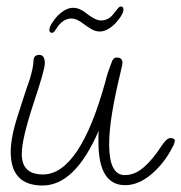

<svg xmlns="http://www.w3.org/2000/svg" viewBox="-20 -565 558 591"><path d="M111 6Q13 6 13 -97Q13 -143 35 -210Q44 -238 53 -266Q62 -294 72 -322Q83 -360 83 -377Q83 -396 101 -396Q118 -396 118 -370Q118 -350 82 -243Q47 -136 47 -91Q47 -28 112 -28Q226 -28 305 -316Q310 -339 326 -379Q331 -388 339 -388Q357 -388 357 -371Q357 -368 351 -342Q334 -272 325 -217Q316 -162 316 -121Q316 -26 364 -26Q395 -26 423 -50.5Q451 -75 478 -117Q484 -126 491 -133Q498 -140 504 -140Q518 -140 518 -132Q518 -129 516 -122.5Q514 -116 512 -114Q487 -64 447 -29.5Q407 5 365 5Q283 5 283 -128Q283 -136 283 -145Q283 -154 284 -163Q211 6 111 6ZM140 -464Q132 -464 132 -473Q132 -482 141 -495.5Q150 -509 157 -516Q182 -541 205 -541Q217 -541 228 -535.5Q239 -530 251 -520Q262 -512 272 -507Q282 -502 291 -502Q316 -502 333 -527Q340 -536 344 -540.5Q348 -545 352 -545Q360 -545 360 -536Q360 -529 354 -518Q350 -511 345 -505Q340 -499 335 -493Q310 -468 287 -468Q275 -468 263 -474.5Q251 -481 238 -491Q216 -508 200 -508Q177 -508 159 -485Q154 -478 149.5 -471Q145 -464 140 -464Z"/></svg>

Font: Send Flowers
Style: Regular
Weight: 400
Designer: Robert E. Leuschke
Foundry: Robert E. Leuschke
Version: Version 1.010; ttfautohint (v1.8.4.7-5d5b)